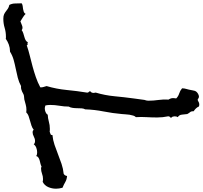

<svg xmlns="http://www.w3.org/2000/svg" viewBox="-212 -1029 1217 1153"><g transform="rotate(-90 396.5 -452.5)"><path d="M953.1 -930.7Q945.3 -925.8 936.5 -924.8Q927.7 -923.8 918.5 -922.4Q909.2 -920.9 901.4 -918Q893.6 -915 889.6 -907.2Q879.9 -917 868.2 -923.8Q856.4 -930.7 844.7 -938.5Q835 -935.5 825.2 -930.7Q815.4 -925.8 805.7 -925.8Q798.8 -925.8 792 -930.7Q784.2 -924.8 773.9 -921.4Q763.7 -918 752.4 -915Q741.2 -912.1 731.9 -907.2Q722.7 -902.3 718.8 -892.6Q716.8 -897.5 709.5 -895.5Q702.1 -893.6 701.2 -900.4Q669.9 -889.6 637.7 -881.8Q605.5 -874 573.2 -865.2Q541 -856.4 509.8 -845.7Q478.5 -835 449.2 -819.3Q448.2 -818.4 448.2 -816.4Q448.2 -806.6 451.2 -797.9Q454.1 -789.1 456.1 -781.2Q438.5 -721.7 432.6 -660.2Q426.8 -598.6 417 -539.1V-535.2Q417 -530.3 420.9 -527.8Q424.8 -525.4 424.8 -519.5L423.8 -517.6Q418.9 -514.6 417 -509.3Q415 -503.9 415 -498Q415 -494.1 417 -486.3Q400.4 -430.7 395 -373Q389.6 -315.4 381.8 -257.8L373 -193.4Q371.1 -187.5 369.6 -182.1Q368.2 -176.8 368.2 -170.9Q368.2 -139.6 372.6 -109.9Q377 -80.1 375 -48.8Q383.8 -35.2 383.8 -22.5Q383.8 -17.6 383.3 -12.7Q382.8 -7.8 381.8 -2.9Q394.5 9.8 411.6 15.1Q428.7 20.5 442.4 32.2V36.1Q442.4 45.9 439.5 55.2Q436.5 64.5 434.6 74.2Q432.6 82 430.2 96.7Q427.7 111.3 423.8 116.2Q418.9 123 409.7 128.4Q400.4 133.8 391.6 133.8Q388.7 133.8 383.3 130.9Q377.9 127.9 375 126Q370.1 126 362.3 130.9Q354.5 135.7 346.7 135.7Q342.8 135.7 339.8 135.3Q336.9 134.8 333 132.8Q329.1 123 321.8 115.7Q314.5 108.4 304.7 101.6Q305.7 87.9 299.8 81.1Q293.9 74.2 288.1 63.5Q286.1 49.8 284.7 32.2Q283.2 14.6 269.5 6.8Q274.4 0 274.4 -11.7Q274.4 -16.6 272.9 -22.5Q271.5 -28.3 266.6 -31.2V-33.2Q265.6 -38.1 270 -40.5Q274.4 -43 274.4 -47.9V-51.8Q267.6 -83 267.6 -117.2Q267.6 -149.4 269.5 -181.2Q271.5 -212.9 269.5 -245.1Q275.4 -250 278.8 -260.7Q282.2 -271.5 284.2 -284.2Q286.1 -296.9 286.6 -309.1Q287.1 -321.3 288.1 -329.1Q293 -384.8 303.7 -439Q314.5 -493.2 316.4 -549.8Q321.3 -557.6 322.3 -570.3Q323.2 -583 323.2 -597.2Q323.2 -611.3 325.2 -625Q327.1 -638.7 333 -648.4Q333 -675.8 337.9 -703.6Q342.8 -731.4 342.8 -759.8Q342.8 -773.4 339.8 -788.1Q330.1 -792 322.3 -792Q311.5 -792 300.3 -787.6Q289.1 -783.2 284.2 -774.4Q262.7 -773.4 242.2 -767.6Q221.7 -761.7 201.2 -761.7H191.4Q187.5 -761.7 182.6 -762.7Q175.8 -759.8 168.5 -757.8Q161.1 -755.9 162.1 -746.1Q131.8 -743.2 103 -733.4Q74.2 -723.6 45.9 -712.4Q17.6 -701.2 -11.2 -691.4Q-40 -681.6 -70.3 -678.7Q-81.1 -673.8 -84 -658.2Q-105.5 -660.2 -120.1 -668.9Q-134.8 -677.7 -154.3 -685.5Q-160.2 -706.1 -160.2 -724.6Q-160.2 -749 -150.4 -771.5Q-140.6 -793.9 -119.1 -804.7Q-114.3 -803.7 -110.4 -803.2Q-106.4 -802.7 -101.6 -802.7Q-85.9 -802.7 -70.3 -808.6Q-54.7 -814.5 -38.1 -814.5Q-33.2 -814.5 -27.3 -811.5Q-20.5 -815.4 -10.3 -817.9Q0 -820.3 9.3 -822.8Q18.6 -825.2 26.4 -830.1Q34.2 -835 36.1 -843.8Q41 -839.8 46.9 -838.9Q52.7 -837.9 58.6 -837.9Q71.3 -837.9 85 -842.8Q98.6 -847.7 106.4 -858.4Q113.3 -850.6 126 -850.6Q139.6 -850.6 152.8 -857.9Q166 -865.2 178.7 -865.2Q188.5 -865.2 193.4 -858.4Q204.1 -867.2 218.8 -872.1Q233.4 -877 248.5 -880.9Q263.7 -884.8 276.9 -889.6Q290 -894.5 297.9 -903.3Q302.7 -902.3 313.5 -902.3Q330.1 -902.3 345.2 -906.7Q360.4 -911.1 376 -915L396.5 -917Q404.3 -918 410.6 -921.9Q417 -925.8 423.8 -928.7Q430.7 -931.6 438 -933.6Q445.3 -935.5 456.1 -934.6Q479.5 -947.3 505.9 -954.1Q532.2 -960.9 559.6 -966.3Q586.9 -971.7 613.3 -979Q639.6 -986.3 663.1 -1001H666Q685.5 -1001 704.6 -1007.8Q723.6 -1014.6 740.2 -1026.4Q743.2 -1025.4 746.1 -1025.4H752.9Q780.3 -1025.4 806.2 -1033.2Q832 -1041 860.4 -1041Q877 -1041 886.7 -1036.6Q896.5 -1032.2 904.3 -1025.9Q912.1 -1019.5 920.9 -1013.7Q929.7 -1007.8 943.4 -1004.9Q952.1 -988.3 952.1 -969.2Q952.1 -950.2 953.1 -930.7Z"/></g></svg>

Font: Rock Salt
Style: Regular
Weight: 400
Version: Version 1.001